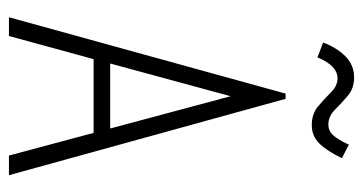

<svg xmlns="http://www.w3.org/2000/svg" viewBox="-216 -616 831 440"><g transform="rotate(90 200.0 -395.5)"><path d="M336 0 284 -194H115L62 0H19L194 -634H206L381 0ZM200 -508 125 -232H274ZM311 -779 342 -763Q325 -728 308 -711Q291 -694 266 -694Q240 -694 222.5 -709Q205 -724 190.5 -738.5Q176 -753 159 -753Q130 -753 111 -707L77 -720Q89 -752 109 -771.5Q129 -791 157 -791Q182 -791 199 -776.5Q216 -762 231 -747Q246 -732 265 -732Q279 -732 289 -742.5Q299 -753 311 -779Z"/></g></svg>

Font: Inconsolata Condensed Light
Style: Regular
Weight: 300
Width: 3
Monospace: yes
Designer: Raph Levien, Cyreal, Brenton Simpson
Foundry: Raph Levien, Cyreal, Google
Version: Version 3.001; ttfautohint (v1.8.2.53-6de2)